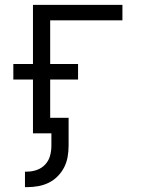

<svg xmlns="http://www.w3.org/2000/svg" viewBox="-20 -550 590 792"><path d="M83 222V158H91Q112 158 132 151Q152 144 166.5 128.5Q181 113 186.5 92.5Q192 72 192 51V0H116V-222H35V-286H116V-530H485V-466H187V-286H302V-222H187V-64H263V51Q263 74 259 97Q255 120 244.5 140.5Q234 161 217.5 177.5Q201 194 180.5 204Q160 214 137 218Q114 222 91 222Z"/></svg>

Font: Lode Term
Style: Regular
Weight: 400
Monospace: yes
Designer: Belleve Invis
Foundry: Belleve Invis
Version: Version 29.2.0